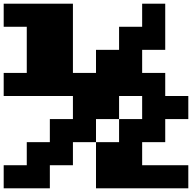

<svg xmlns="http://www.w3.org/2000/svg" viewBox="-20 -895 1040 1040"><path d="M0 -875H375V-500H500V-625H625V-750H750V-875H875V-625H750V-500H875V-375H1000V-250H875V-125H750V0H1000V125H500V-125H625V-250H750V-375H625V-250H500V-125H375V0H250V125H0V0H125V-125H250V-250H375V-375H0V-500H125V-750H0Z"/></svg>

Font: Dogica
Style: Bold
Weight: 700
Monospace: yes
Designer: Roberto Mocci
Version: Version 001.000